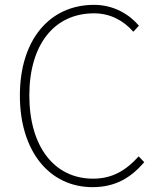

<svg xmlns="http://www.w3.org/2000/svg" viewBox="-20 -759 659 792"><path d="M362 13C456 13 520 -26 575 -90L552 -114C497 -53 440 -22 364 -22C202 -22 101 -157 101 -365C101 -573 202 -704 368 -704C436 -704 491 -673 530 -628L553 -653C516 -697 452 -739 368 -739C184 -739 62 -594 62 -365C62 -136 183 13 362 13Z"/></svg>

Font: Noto Sans CJK KR Thin
Style: Regular
Weight: 250
Designer: Ryoko NISHIZUKA (kana & ideographs); Paul D. Hunt (Latin, Greek & Cyrillic); Wenlong ZHANG (bopomofo); Sandoll Communica
Foundry: Adobe Systems Incorporated
Version: Version 1.002;PS 1.002;hotconv 1.0.82;makeotf.lib2.5.63406